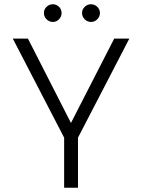

<svg xmlns="http://www.w3.org/2000/svg" viewBox="-20 -881 667 901"><path d="M587 -700 346 -235V0H281V-235L40 -700H111L313 -304L516 -700ZM228 -778Q211 -778 198.5 -790.5Q186 -803 186 -820Q186 -837 198.5 -849Q211 -861 228 -861Q245 -861 257 -849Q269 -837 269 -820Q269 -803 257 -790.5Q245 -778 228 -778ZM407 -778Q390 -778 377.5 -790.5Q365 -803 365 -820Q365 -837 377.5 -849Q390 -861 407 -861Q424 -861 436.5 -849Q449 -837 449 -820Q449 -803 436.5 -790.5Q424 -778 407 -778Z"/></svg>

Font: Kulim Park Light
Style: Regular
Weight: 300
Designer: Noponies / Dale Sattler
Foundry: Noponies
Version: Version 1.000; ttfautohint (v1.8.3)